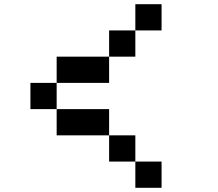

<svg xmlns="http://www.w3.org/2000/svg" viewBox="-20 -895 1040 915"><path d="M125 -375V-500H250V-375ZM250 -250V-375H500V-250ZM250 -500V-625H500V-500ZM500 -250H625V-125H500ZM500 -625V-750H625V-625ZM625 -125H750V0H625ZM625 -750V-875H750V-750Z"/></svg>

Font: GalmuriMono7 Regular
Style: Regular
Weight: 400
Designer: Lee Minseo (quiple)
Version: Version 2.399;hotconv 1.1.1;makeotfexe 2.6.0 DEVELOPMENT